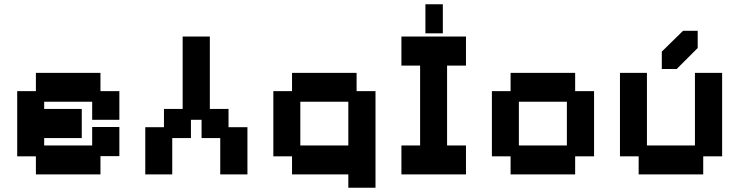

<svg xmlns="http://www.w3.org/2000/svg" viewBox="-20 -810 3481 904"><path d="M149 11V-74H61V-381H149V-467H453V-381H542V-246H414V-331H188V-297H365V-160H188V-125H414V-212H542V-75H453V11Z M664 11V-211H752V-297H840V-638H968V-297H1056V-211H1145V11H1017V-160H929V-246H879V-160H791V11Z M1620 74V11H1355V-74H1267V-381H1355V-467H1659V-381H1748V74ZM1394 -125H1620V-331H1394Z M1870 11V-125H1958V-501H1870V-638H2174V-501H2085V-125H2174V11ZM1983 -653V-790H2065V-653Z M2384 11V-74H2296V-381H2384V-467H2688V-381H2777V-74H2688V11ZM2423 -125H2649V-331H2423Z M2987 11V-74H2899V-467H3026V-125H3252V-467H3380V-74H3291V11ZM3096 -485V-567L3196 -665H3265V-584L3166 -485Z"/></svg>

Font: Pixelify Sans
Style: Bold
Weight: 700
Designer: Stefie Justprince
Foundry: Typecalism Foundryline
Version: Version 1.000